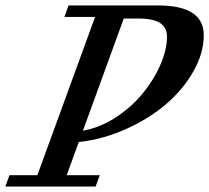

<svg xmlns="http://www.w3.org/2000/svg" viewBox="-64 -683 767 703"><path d="M-44.4 0 -29.3 -41.5H72.8L284.2 -621.1H171.9L187 -663.1H514.6Q682.1 -663.1 682.1 -554.2Q682.1 -488.3 643.8 -421.1Q605.5 -354 543 -300.8Q480.5 -247.6 396.2 -210Q312 -172.4 224.6 -163.1L180.2 -41.5H301.3L286.1 0ZM440.9 -615.2H389.2L239.7 -204.6Q300.3 -214.8 357.9 -252Q415.5 -289.1 456.5 -338.4Q497.6 -387.7 522.5 -444.1Q547.4 -500.5 547.4 -549.3Q547.4 -581.5 522.7 -598.4Q498 -615.2 440.9 -615.2Z"/></svg>

Font: Elstob 6pt Medium
Style: Italic
Weight: 500
Italic angle: -20°
Designer: Peter S. Baker
Version: Version 1.015